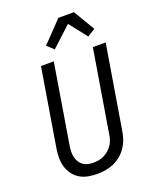

<svg xmlns="http://www.w3.org/2000/svg" viewBox="-176 -1076 952 1182"><g transform="rotate(-20 300.0 -484.5)"><path d="M254 8Q223 8 193.5 2.5Q164 -3 139.5 -17.5Q115 -32 98 -55Q81 -78 72.5 -105.5Q64 -133 64 -163.5Q64 -194 69 -225L153 -735H237L151 -213Q148 -194 147.5 -175.5Q147 -157 151 -140Q155 -123 164 -108Q173 -93 187 -83Q201 -73 218.5 -69Q236 -65 254 -65Q272 -65 290 -68.5Q308 -72 324.5 -80Q341 -88 355.5 -101Q370 -114 380.5 -129.5Q391 -145 396.5 -162.5Q402 -180 404 -197L493 -735H577L486 -185Q482 -159 472.5 -132.5Q463 -106 447 -83Q431 -60 408.5 -41.5Q386 -23 360.5 -12Q335 -1 307.5 3.5Q280 8 254 8ZM268 -802 225 -842 244 -861 355 -977H457L540 -838L489 -806L398 -922Z"/></g></svg>

Font: Iosevka Custom Oblique
Style: Regular
Weight: 400
Italic angle: -9°
Designer: Belleve Invis
Foundry: Belleve Invis
Version: Version 27.0.1